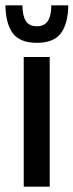

<svg xmlns="http://www.w3.org/2000/svg" viewBox="-26 -704 277 724"><path d="M63.5 0V-489H161.5V0ZM113 -542.5Q49.5 -542.5 22.5 -578.5Q-4.5 -614.5 -5.5 -684H58.5Q59 -643.5 71.8 -624.2Q84.5 -605 113 -605Q141 -605 154 -624.2Q167 -643.5 167.5 -684H231.5Q230.5 -614.5 203.5 -578.5Q176.5 -542.5 113 -542.5Z"/></svg>

Font: Anek Latin Medium Medium
Style: Regular
Weight: 500
Version: Version 1.003